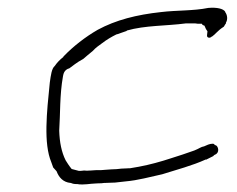

<svg xmlns="http://www.w3.org/2000/svg" viewBox="-20 -526 629 509"><path d="M112 -307C104 -228 95 -146 116 -96L121 -82L130 -72C136 -56 147 -43 167 -41H168C172 -39 177 -38 183 -38H185C189 -37 193 -37 199 -37C206 -37 215 -38 224 -39H225C229 -39 235 -40 241 -40C246 -40 251 -40 256 -41H258C266 -41 275 -42 285 -42C292 -43 303 -44 312 -45C347 -48 377 -57 410 -64C448 -76 490 -87 525 -103H527C527 -103 528 -103 529 -104L545 -112L548 -115L550 -116C563 -121 559 -138 552 -141H550C548 -143 548 -145 544 -145C535 -145 528 -141 521 -138C513 -137 508 -132 495 -127C473 -119 454 -113 432 -106L413 -100C383 -91 357 -85 325 -80H323C317 -80 311 -79 302 -79C294 -78 285 -77 275 -77C267 -76 255 -76 248 -75H247C238 -75 229 -75 221 -74H220C215 -74 212 -73 203 -74C197 -73 193 -73 190 -73H189L170 -78C164 -85 157 -96 154 -101C143 -123 138 -149 137 -179V-180C140 -224 138 -274 147 -324C148 -328 149 -341 164 -345C174 -352 181 -359 201 -370C208 -376 216 -383 226 -391C234 -400 242 -405 250 -411C263 -421 275 -428 289 -435H290L316 -444V-445C365 -459 420 -457 473 -464H497C502 -463 506 -463 511 -463H515L517 -460L519 -459L522 -458C525 -450 527 -447 530 -443L529 -434C528 -429 530 -426 535 -426C537 -426 539 -427 540 -428L541 -429H542C551 -435 557 -445 573 -455C575 -457 575 -459 579 -464V-466C584 -474 583 -486 577 -494V-495C572 -503 555 -507 532 -505C493 -497 448 -499 407 -494C342 -487 287 -473 239 -447C206 -428 174 -403 149 -377L148 -376V-375C139 -368 132 -361 125 -351C117 -344 115 -328 112 -307Z"/></svg>

Font: Scribbler
Style: HLIta
Weight: 100
Designer: Mew Too
Foundry: Cannot Into Space Fonts
Version: Version 1.001